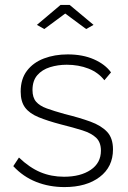

<svg xmlns="http://www.w3.org/2000/svg" viewBox="-20 -750 519 780"><path d="M242 10Q180 10 127 -11Q74 -32 34 -75L57 -110Q100 -69 144 -50.5Q188 -32 240 -32Q307 -32 348.5 -60Q390 -88 390 -138Q390 -172 370.5 -190.5Q351 -209 314.5 -220.5Q278 -232 226 -245Q173 -259 136.5 -274Q100 -289 82 -313Q64 -337 64 -378Q64 -429 89.5 -462.5Q115 -496 158.5 -512.5Q202 -529 255 -529Q316 -529 361.5 -509Q407 -489 431 -456L404 -424Q379 -456 339 -471.5Q299 -487 251 -487Q215 -487 183 -477Q151 -467 131.5 -444.5Q112 -422 112 -384Q112 -354 126.5 -337Q141 -320 170 -309.5Q199 -299 242 -287Q303 -272 347 -256Q391 -240 415 -214.5Q439 -189 439 -143Q439 -72 385 -31Q331 10 242 10ZM130 -649 226 -730H263L360 -649L330 -632L245 -695L160 -632Z"/></svg>

Font: Raleway Thin Light
Style: Regular
Weight: 300
Version: Version 4.026